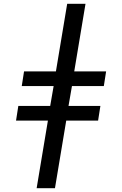

<svg xmlns="http://www.w3.org/2000/svg" viewBox="-20 -843 640 1006"><path d="M172 143 231 -211H64L76 -288H243L261 -392H94L106 -469H273L332 -823H428L369 -469H536L524 -392H357L339 -288H506L494 -211H327L268 143Z"/></svg>

Font: Iosevka Aile Medium Oblique
Style: Regular
Weight: 500
Italic angle: -9°
Designer: Belleve Invis
Foundry: Belleve Invis
Version: Version 31.1.0; ttfautohint (v1.8.4)